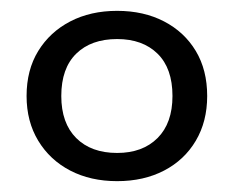

<svg xmlns="http://www.w3.org/2000/svg" viewBox="-20 -734 431 354"><path d="M196 -400Q147 -400 109.5 -419.5Q72 -439 50.5 -474.5Q29 -510 29 -557Q29 -605 50.5 -640Q72 -675 109.5 -694.5Q147 -714 196 -714Q245 -714 282.5 -694.5Q320 -675 341 -640Q362 -605 362 -557Q362 -510 341 -474.5Q320 -439 282.5 -419.5Q245 -400 196 -400ZM196 -452Q243 -452 270.5 -479.5Q298 -507 298 -557Q298 -608 270.5 -635Q243 -662 196 -662Q148 -662 120.5 -635Q93 -608 93 -557Q93 -507 120.5 -479.5Q148 -452 196 -452Z"/></svg>

Font: Nunito Sans 10pt SemiExpanded
Style: Regular
Weight: 400
Width: 6
Designer: Vernon Adams
Foundry: Vernon Adams
Version: Version 3.101;gftools[0.9.27]